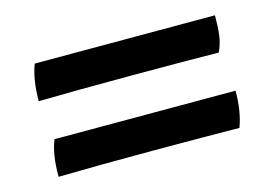

<svg xmlns="http://www.w3.org/2000/svg" viewBox="-51 -483 651 457"><g transform="rotate(-15 275.0 -254.5)"><path d="M60 -392H504Q504 -363 501.5 -343.5Q499 -324 490 -304Q409 -305 281 -305Q138 -305 46 -303Q46 -356 60 -392ZM59 -206H505Q505 -156 491 -118Q410 -119 281 -119Q137 -119 45 -117Q45 -174 59 -206Z"/></g></svg>

Font: Vollkorn SC Black
Style: Regular
Weight: 900
Designer: Friedrich Althausen
Foundry: Friedrich Althausen
Version: Version 4.015